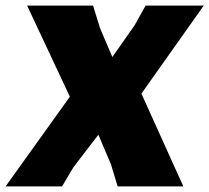

<svg xmlns="http://www.w3.org/2000/svg" viewBox="-47 -667 749 687"><path d="M682 -647 459 -332 609 0H374L350 -79L305 -185L216 -69L175 0H-27L203 -321L50 -647H286L311 -566L355 -463L435 -577L474 -647Z"/></svg>

Font: Alegreya Sans Black
Style: Italic
Weight: 900
Italic angle: -7°
Designer: Juan Pablo del Peral
Foundry: Huerta Tipografica
Version: Version 2.007